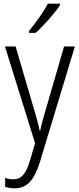

<svg xmlns="http://www.w3.org/2000/svg" viewBox="-20 -785 430 1046"><path d="M65 -532 164 -194Q188 -117 196 -73H199Q208 -119 231 -194L329 -532H388L197 99Q174 173 142 207Q110 241 59 241Q34 241 8 233V184Q30 192 53 192Q85 192 106 168.5Q127 145 143 91L171 -5L7 -532ZM307 -757Q286 -725 246.5 -680Q207 -635 174 -606H138V-616Q206 -700 241 -765H307Z"/></svg>

Font: Noto Sans Display Light Narrow
Style: Regular
Weight: 300
Width: 4
Designer: Monotype Design team
Foundry: Monotype Imaging Inc.
Version: Version 1.000